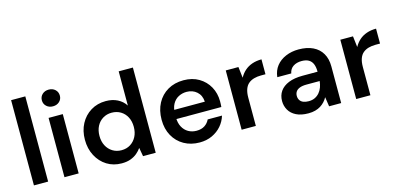

<svg xmlns="http://www.w3.org/2000/svg" viewBox="-67 -1139 3251 1567"><g transform="rotate(-15 1559.0 -356.0)"><path d="M67 0V-720H187V0Z M325 0V-501H445V0ZM385 -583Q352 -583 330.5 -603Q309 -623 309 -653Q309 -684 330.5 -704Q352 -724 385 -724Q418 -724 439.5 -704Q461 -684 461 -653Q461 -623 439.5 -603Q418 -583 385 -583Z M807 12Q737 12 682.5 -22Q628 -56 596.5 -116Q565 -176 565 -251Q565 -327 596.5 -386Q628 -445 683.5 -479Q739 -513 810 -513Q866 -513 908.5 -491.5Q951 -470 976 -431V-720H1096V0H989L976 -73Q961 -51 938 -31.5Q915 -12 883 0Q851 12 807 12ZM833 -92Q876 -92 908.5 -112.5Q941 -133 959.5 -168.5Q978 -204 978 -251Q978 -298 959.5 -333.5Q941 -369 908 -389Q875 -409 832 -409Q791 -409 758 -389Q725 -369 706.5 -333.5Q688 -298 688 -251Q688 -204 706.5 -168.5Q725 -133 758 -112.5Q791 -92 833 -92Z M1466 12Q1392 12 1334.5 -20.5Q1277 -53 1244.5 -111.5Q1212 -170 1212 -247Q1212 -326 1244 -386Q1276 -446 1333.5 -479.5Q1391 -513 1467 -513Q1541 -513 1596 -480.5Q1651 -448 1681.5 -393Q1712 -338 1712 -269Q1712 -259 1711.5 -247Q1711 -235 1710 -222H1299V-299H1591Q1588 -353 1553 -384Q1518 -415 1467 -415Q1430 -415 1398.5 -398.5Q1367 -382 1348.5 -348.5Q1330 -315 1330 -265V-236Q1330 -189 1348 -155.5Q1366 -122 1396.5 -104.5Q1427 -87 1465 -87Q1507 -87 1534.5 -105Q1562 -123 1576 -153H1697Q1683 -106 1651 -69Q1619 -32 1572 -10Q1525 12 1466 12Z M1822 0V-501H1929L1940 -408Q1958 -441 1984.5 -464.5Q2011 -488 2047 -500.5Q2083 -513 2127 -513V-387H2088Q2057 -387 2030 -379.5Q2003 -372 1983 -355.5Q1963 -339 1952.5 -310Q1942 -281 1942 -238V0Z M2385 12Q2323 12 2282 -8.5Q2241 -29 2221 -64Q2201 -99 2201 -140Q2201 -188 2225.5 -223Q2250 -258 2298 -277.5Q2346 -297 2416 -297H2543Q2543 -337 2532 -363Q2521 -389 2498 -402Q2475 -415 2439 -415Q2397 -415 2368 -396Q2339 -377 2332 -339H2214Q2220 -394 2250.5 -432.5Q2281 -471 2330.5 -492Q2380 -513 2439 -513Q2510 -513 2560 -489Q2610 -465 2636.5 -419.5Q2663 -374 2663 -310V0H2561L2549 -80Q2539 -61 2523.5 -44Q2508 -27 2488 -14.5Q2468 -2 2442.5 5Q2417 12 2385 12ZM2412 -83Q2441 -83 2463.5 -93.5Q2486 -104 2502.5 -123Q2519 -142 2528 -166.5Q2537 -191 2540 -218V-219H2429Q2393 -219 2370.5 -210Q2348 -201 2338 -185.5Q2328 -170 2328 -150Q2328 -129 2338 -113.5Q2348 -98 2367 -90.5Q2386 -83 2412 -83Z M2790 0V-501H2897L2908 -408Q2926 -441 2952.5 -464.5Q2979 -488 3015 -500.5Q3051 -513 3095 -513V-387H3056Q3025 -387 2998 -379.5Q2971 -372 2951 -355.5Q2931 -339 2920.5 -310Q2910 -281 2910 -238V0Z"/></g></svg>

Font: DM Sans 17pt SemiBold
Style: Regular
Weight: 600
Version: Version 4.004;gftools[0.9.30]